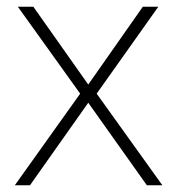

<svg xmlns="http://www.w3.org/2000/svg" viewBox="-20 -550 529 570"><path d="M218 -272 24 0H69L242 -245L416 0H462L267 -272L450 -530H404L242 -299L79 -530H33Z"/></svg>

Font: Noto Sans Meetei Mayek ExtraLight
Style: Regular
Weight: 200
Designer: Monotype Design Team and Neelakash Kshetrimayum
Foundry: Monotype Imaging Inc.
Version: Version 2.002